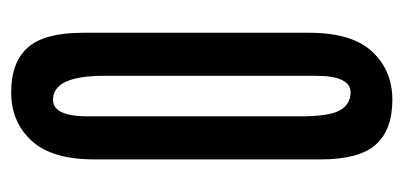

<svg xmlns="http://www.w3.org/2000/svg" viewBox="-211 -507 729 347"><g transform="rotate(-90 153.5 -333.5)"><path d="M146.7 -602.2Q116.7 -602.2 116.7 -538.9V-156.7Q116.7 -102.2 127.8 -83.3Q138.9 -64.4 160 -64.4Q190 -64.4 190 -127.8V-510Q190 -602.2 146.7 -602.2ZM146.7 11.1Q92.2 11.1 65.6 -18.9Q38.9 -48.9 38.9 -118.9V-527.8Q38.9 -604.4 72.8 -641.1Q106.7 -677.8 160 -677.8Q214.4 -677.8 241.1 -647.8Q267.8 -617.8 267.8 -547.8V-138.9Q267.8 -62.2 233.9 -25.6Q200 11.1 146.7 11.1Z"/></g></svg>

Font: Le Murmure
Style: Regular
Weight: 600
Width: 2
Designer: Jeremy Landes, Alexander Slobzheninov (Cyrillic)
Foundry: Velvetyne Type Foundry
Version: Version 1.0